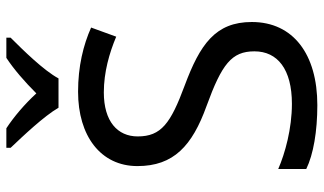

<svg xmlns="http://www.w3.org/2000/svg" viewBox="-222 -762 994 589"><g transform="rotate(-90 274.5 -467.0)"><path d="M239 -784H329C353 -829 416 -893 454 -931V-944H392C357 -921 319 -888 283 -852C250 -888 211 -921 176 -944H116V-931C152 -893 213 -829 239 -784ZM502 -191C502 -303 433 -350 307 -397C191 -440 151 -469 151 -541C151 -603 197 -645 286 -645C348 -645 407 -628 457 -607L485 -684C431 -708 366 -724 288 -724C153 -724 60 -655 60 -542C60 -431 122 -374 244 -330C373 -283 412 -253 412 -183C412 -112 357 -68 251 -68C175 -68 99 -89 51 -110V-24C96 -2 167 10 247 10C403 10 502 -64 502 -191Z"/></g></svg>

Font: Noto Sans Newa
Style: Regular
Weight: 400
Designer: Monotype Design Team
Foundry: Monotype Imaging Inc.
Version: Version 2.007